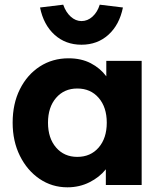

<svg xmlns="http://www.w3.org/2000/svg" viewBox="-20 -790 696 820"><path d="M268 10Q202 10 149 -26Q96 -62 65 -124.5Q34 -187 34 -266Q34 -347 65 -409Q96 -471 150 -506Q204 -541 273 -541Q327 -541 367.5 -520Q408 -499 434 -464V-530H585V0H432V-67Q405 -33 362 -11.5Q319 10 268 10ZM310 -120Q367 -120 401.5 -160Q436 -200 436 -266Q436 -332 401.5 -372Q367 -412 310 -412Q254 -412 219.5 -372Q185 -332 185 -266Q185 -200 219.5 -160Q254 -120 310 -120ZM328 -599Q260 -599 213 -641.5Q166 -684 151 -758L250 -770Q261 -738 282 -719Q303 -700 328 -700Q354 -700 375 -719Q396 -738 406 -770L505 -758Q490 -684 443 -641.5Q396 -599 328 -599Z"/></svg>

Font: Readex Pro bold
Style: Bold
Weight: 700
Designer: Bonnie Shaver-Troup, Thomas Jockin
Foundry: Lexend
Version: Version 1.200; ttfautohint (v1.8.3)